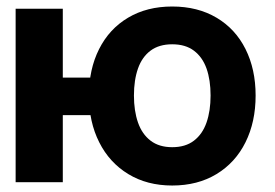

<svg xmlns="http://www.w3.org/2000/svg" viewBox="-20 -557 841 587"><path d="M347.7 -205.1H59.8V-319.8H347.7ZM172 0H27.8V-530.3H172ZM251.9 -264.9Q251.9 -345.3 283 -407Q314.1 -468.8 371.6 -502.9Q429.1 -537.1 506.5 -537.1Q584.3 -537.1 642 -502.9Q699.7 -468.8 730.6 -407Q761.5 -345.3 761.5 -264.9Q761.5 -184.4 730.6 -122.1Q699.7 -59.8 642 -24.8Q584.3 10.2 506.5 10.2Q429.7 10.2 372.2 -24.8Q314.6 -59.8 283.3 -122.1Q251.9 -184.4 251.9 -264.9ZM623.8 -264.9Q623.8 -312.4 611.5 -347.3Q599.1 -382.2 573.1 -401.9Q547.1 -421.6 506.5 -421.6Q466.3 -421.6 440.3 -402.2Q414.3 -382.8 401.9 -347.6Q389.5 -312.4 389.5 -264.9Q389.5 -218 401.9 -182.4Q414.3 -146.9 440.3 -127Q466.3 -107 506.5 -107Q547.1 -107 573 -127Q599 -146.9 611.4 -182.4Q623.8 -218 623.8 -264.9Z"/></svg>

Font: Pretendard GOV Variable
Style: Regular
Weight: 400
Designer: Base glyphs from Inter by Rasmus Andersson; Hangul glyphs from Noto Sans CJK(Source Han Sans) by Jang Soo-young and Kang
Foundry: Kil Hyung-jin
Version: Version 1.307;Glyphs 3.2 (3192)